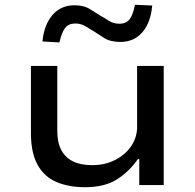

<svg xmlns="http://www.w3.org/2000/svg" viewBox="-20 -772 813 801"><path d="M335 9Q267 9 216 -12.5Q165 -34 137 -84Q109 -134 109 -218V-497H219V-226Q219 -178 235.5 -146.5Q252 -115 284 -99Q316 -83 364 -83Q420 -83 463 -106Q506 -129 529 -165Q552 -201 552 -242V-497H663V0H561V-108H555Q519 -56 467.5 -23.5Q416 9 335 9ZM228 -595 157 -599Q164 -669 199 -709.5Q234 -750 291 -750Q330 -750 356 -733.5Q382 -717 400 -706Q413 -699 433 -686Q453 -673 478 -673Q507 -673 521 -692Q535 -711 543 -752L615 -749Q609 -678 574 -637.5Q539 -597 482 -597Q441 -597 414.5 -613.5Q388 -630 372 -641Q357 -650 337.5 -662Q318 -674 294 -674Q266 -674 251.5 -655Q237 -636 228 -595Z"/></svg>

Font: Nunito Sans 7pt Expanded Medium
Style: Regular
Weight: 500
Width: 7
Designer: Vernon Adams
Foundry: Vernon Adams
Version: Version 3.101;gftools[0.9.27]